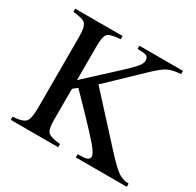

<svg xmlns="http://www.w3.org/2000/svg" viewBox="-144 -826 1012 989"><g transform="rotate(30 361.5 -331.0)"><path d="M723 0H420V-19L447 -20Q489 -21 489 -44Q489 -62 456.5 -100.5Q424 -139 352 -214L252 -317L226 -296V-111Q226 -55 242 -39.5Q258 -24 315 -19V0H33V-19Q92 -22 108 -41Q124 -60 124 -125V-549Q124 -605 108 -622Q92 -639 34 -643V-662H316V-643Q255 -639 240.5 -623Q226 -607 226 -548V-348L404 -512Q447 -552 464.5 -573Q482 -594 482 -611Q482 -627 473.5 -634Q465 -641 441 -642L416 -643V-662H675V-643Q624 -639 597.5 -625.5Q571 -612 519 -562L333 -384L567 -128Q629 -60 658.5 -39.5Q688 -19 723 -19Z"/></g></svg>

Font: STIX
Style: Regular
Weight: 400
Designer: MicroPress Inc., with final additions and corrections provided by Coen Hoffman, Elsevier (retired)
Version: Version 1.1.1